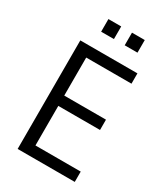

<svg xmlns="http://www.w3.org/2000/svg" viewBox="-215 -984 943 1080"><g transform="rotate(30 256.5 -444.0)"><path d="M83 0V-705H454V-638H160V-391H431V-324H160V-67H454V0ZM313 -806V-888H396V-806ZM160 -806V-888H243V-806Z"/></g></svg>

Font: Nunito Sans 10pt Condensed
Style: Regular
Weight: 400
Width: 3
Designer: Vernon Adams
Foundry: Vernon Adams
Version: Version 3.101;gftools[0.9.27]